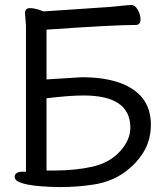

<svg xmlns="http://www.w3.org/2000/svg" viewBox="-20 -738 669 776"><path d="M198.2 -48.8Q285.2 -48.8 354 -64.5Q422.9 -80.1 464.8 -126Q506.8 -171.9 506.8 -222.2Q506.8 -352.1 317.9 -352.1Q260.3 -352.1 168 -340.8V-48.8ZM222.2 18.1 183.1 17.1Q39.1 11.2 39.1 -22.9Q39.1 -41 64.9 -43.9H85V-633.8L81.1 -685.1Q81.1 -705.1 101.1 -705.1Q116.2 -705.1 136.2 -699.2L156.2 -691.9L425.3 -710Q447.3 -711.9 473.1 -714.8Q499 -717.8 511.2 -717.8Q525.9 -717.8 536.9 -698Q547.9 -678.2 547.9 -660.2Q547.9 -637.2 529.3 -637.2Q440.9 -637.2 168 -618.2V-417L310.1 -425.8Q485.8 -425.8 555.2 -342.8Q589.8 -298.8 589.8 -234.9Q589.8 -169.9 558.3 -120.4Q526.9 -70.8 476.6 -36.9Q426.3 -2.9 360.1 7.6Q293.9 18.1 222.2 18.1Z"/></svg>

Font: LXGW WenKai GB Screen
Style: Regular
Weight: 400
Designer: LXGW / Fontworks Inc.
Foundry: LXGW / Fontworks Inc.
Version: Version 1.321;February 19, 2024;FontCreator 14.0.0.2901 64-b